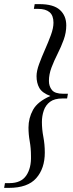

<svg xmlns="http://www.w3.org/2000/svg" viewBox="-64 -760 355 930"><path d="M-44 150 -40 127H-18Q38 127 63 90.5Q88 54 86 -5Q86 -42 80 -75.5Q74 -109 74 -142Q74 -188 96 -228Q118 -268 180 -295Q140 -310 126.5 -334Q113 -358 113 -391Q113 -416 125.5 -450Q138 -484 154 -520Q170 -556 182.5 -590Q195 -624 195 -650Q195 -685 176 -701Q157 -717 121 -717H100L104 -740H127Q195 -740 226 -712Q257 -684 257 -637Q257 -602 244.5 -567.5Q232 -533 215 -499.5Q198 -466 185.5 -433Q173 -400 173 -368Q173 -342 187.5 -324Q202 -306 241 -306H265L261 -283H238Q200 -283 178.5 -267Q157 -251 148 -224.5Q139 -198 139 -169Q139 -134 146 -97Q153 -60 153 -21Q153 56 111.5 103Q70 150 -21 150Z"/></svg>

Font: Spectral SC
Style: Bold Italic
Weight: 700
Italic angle: -10°
Designer: Jean-Baptiste Levee
Foundry: Production Type
Version: Version 2.001